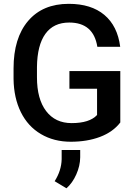

<svg xmlns="http://www.w3.org/2000/svg" viewBox="-20 -741 721 1017"><path d="M51.8 0ZM617.2 -92.3Q578.6 -42 510.3 -16.1Q441.9 9.8 355 9.8Q265.6 9.8 196.8 -30.8Q127.9 -71.3 90.6 -146.7Q53.2 -222.2 51.8 -322.8V-378.4Q51.8 -539.6 128.9 -630.1Q206.1 -720.7 344.2 -720.7Q462.9 -720.7 532.7 -662.1Q602.5 -603.5 616.7 -493.2H495.6Q475.1 -621.6 346.7 -621.6Q263.7 -621.6 220.5 -561.8Q177.2 -502 175.8 -386.2V-331.5Q175.8 -216.3 224.4 -152.6Q272.9 -88.9 359.4 -88.9Q454.1 -88.9 494.1 -131.8V-271H347.7V-364.7H617.2ZM332 256.3 269.5 218.8Q305.2 162.6 306.6 102.5V53.7H404.8V92.3Q404.3 137.7 384 183.1Q363.8 228.5 332 256.3Z"/></svg>

Font: Roboto Medium
Style: Regular
Weight: 500
Designer: Google
Version: Version 2.134; 2016; ttfautohint (v1.6)